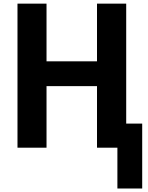

<svg xmlns="http://www.w3.org/2000/svg" viewBox="-20 -820 824 1066"><path d="M77.1 0V-799.8H238.3V-479.5H518.6V-799.8H680.7V0H518.6V-341.8H238.3V0ZM631.8 -133.8H769.5V226.6H631.8Z"/></svg>

Font: Gothic A1 Black
Style: Regular
Weight: 900
Version: Version 2.50